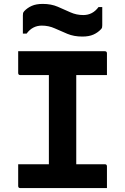

<svg xmlns="http://www.w3.org/2000/svg" viewBox="-20 -962 640 982"><path d="M527 0H84Q73 0 73 -11V-122H230V-578H84Q73 -578 73 -589V-700H516Q527 -700 527 -689V-578H370V-122H516Q527 -122 527 -111ZM406 -885Q454 -885 484 -926H503V-833Q503 -826 502 -821.5Q501 -817 496 -812Q480 -795 457.5 -785Q435 -775 401 -775Q358 -775 324.5 -789Q291 -803 260 -817Q229 -831 194 -831Q146 -831 116 -790H97V-883Q97 -891 98 -895Q99 -899 104 -905Q120 -922 142.5 -932Q165 -942 199 -942Q242 -942 275.5 -927.5Q309 -913 340 -899Q371 -885 406 -885Z"/></svg>

Font: Recursive Mn Lnr St
Style: Bold
Weight: 700
Monospace: yes
Version: Version 1.079;hotconv 1.0.112;makeotfexe 2.5.65598; ttfautoh